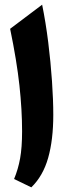

<svg xmlns="http://www.w3.org/2000/svg" viewBox="-20 -804 317 832"><path d="M162.6 -783.7Q178.2 -707 189 -620.8Q199.7 -534.7 205.3 -452.6Q210.9 -370.6 210.9 -306.2Q210.9 -198.2 188.7 -119.9Q166.5 -41.5 115.7 7.8L41 -28.3Q58.6 -70.3 67.1 -117.4Q75.7 -164.6 75.7 -235.4Q75.7 -327.6 64.2 -433.8Q52.7 -540 23.9 -679.2Z"/></svg>

Font: Pinar Bold
Style: Regular
Weight: 700
Designer: Amin Abedi
Version: Version 3.000